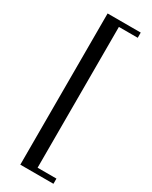

<svg xmlns="http://www.w3.org/2000/svg" viewBox="-289 -1012 1013 1280"><g transform="rotate(30 217.5 -372.0)"><path d="M235 170H380V210H125V-954H380V-914H235Z"/></g></svg>

Font: Inknut Antiqua Light
Style: Regular
Weight: 300
Designer: Claus Eggers Sørensen
Foundry: Claus Eggers Sørensen
Version: Version 1.003; ttfautohint (v1.8.2) -l 8 -r 50 -G 200 -x 14 